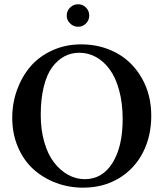

<svg xmlns="http://www.w3.org/2000/svg" viewBox="-20 -865 761 895"><path d="M685.1 -325.2Q685.1 -230 646.2 -154.1Q607.4 -78.1 534.7 -34.2Q461.9 9.8 367.2 9.8Q300.8 9.8 241 -12.7Q181.2 -35.2 135.7 -76.2Q90.3 -117.2 63.7 -179.2Q37.1 -241.2 37.1 -315.9Q37.1 -384.8 59.8 -447Q82.5 -509.3 123 -556.2Q163.6 -603 224.9 -630.6Q286.1 -658.2 358.9 -658.2Q448.7 -658.2 522.5 -618.4Q596.2 -578.6 640.6 -501.7Q685.1 -424.8 685.1 -325.2ZM350.1 -619.1Q312 -619.1 280.3 -602.3Q248.5 -585.4 223.4 -551.8Q198.2 -518.1 184.1 -460.9Q169.9 -403.8 169.9 -329.1Q169.9 -259.8 186.5 -202.4Q203.1 -145 231.7 -107.9Q260.3 -70.8 297.1 -50.3Q334 -29.8 375 -29.8Q457 -29.8 504.4 -105.5Q551.8 -181.2 551.8 -310.1Q551.8 -383.8 535.6 -443.4Q519.5 -502.9 491.9 -540.8Q464.4 -578.6 428 -598.9Q391.6 -619.1 350.1 -619.1ZM291 -792Q291 -814 306.6 -829.6Q322.3 -845.2 344.2 -845.2Q365.7 -845.2 380.9 -829.8Q396 -814.5 396 -792Q396 -771 380.9 -755.6Q365.7 -740.2 344.2 -740.2Q322.8 -740.2 306.9 -755.6Q291 -771 291 -792Z"/></svg>

Font: Common Serif SemiBold
Style: Regular
Weight: 600
Designer: Philipp H. Poll, Khaled Hosny
Foundry: Stefan Peev, Context Ltd.
Version: Version 1.026